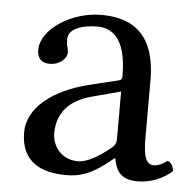

<svg xmlns="http://www.w3.org/2000/svg" viewBox="-40 -480 538 530"><g transform="rotate(5 228.5 -214.5)"><path d="M293 -233V-101C293 -88 287 -81 279 -75C253 -54 219 -31 191 -31C141 -31 119 -71 119 -102C119 -147 140 -193 214 -212ZM293 -48C299 -17 309.6 10 360 10C398.3 10 434.3 -7 455 -27C453.3 -39.3 449.3 -47.7 438 -54C430.5 -47.8 413.7 -38 401 -38C372 -38 371 -77 371 -123V-270C371 -412 293 -439 220 -439C138 -439 55 -385 55 -328C55 -304 67 -292 90 -292C119 -292 137 -313 137 -326C137 -333 136 -340 134 -344C133 -347 132 -353 132 -364C132 -395 174 -406 212 -406C246 -406 293 -389 293 -276C293 -269 290 -265 287 -264L201 -243C105 -219 36 -166 36 -98C36 -16 92 10 162 10C196.8 10 227 2 271 -32L291 -48Z"/></g></svg>

Font: Libertinus Math
Style: Regular
Weight: 400
Designer: Philipp H. Poll
Foundry: Khaled Hosny
Version: Version 6.2